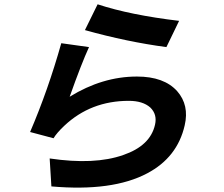

<svg xmlns="http://www.w3.org/2000/svg" viewBox="-20 -822 1040 893"><path d="M434 -802Q586 -752 813 -725L754 -603Q572 -627 375 -682ZM394 -603Q359 -527 304 -372Q456 -466 617 -466Q743 -466 804 -398Q861 -333 839 -239Q805 -90 665 -16Q503 70 219 45L211 -85Q420 -54 553 -101Q679 -144 701 -242Q712 -290 679 -322Q644 -353 579 -353Q402 -353 279 -237Q244 -204 229 -179L120 -208Q204 -404 265 -621Z"/></svg>

Font: KaiGen Gothic CN Bold
Style: Bold
Weight: 700
Designer: Ryoko NISHIZUKA  (kana & ideographs); Paul D. Hunt (Latin, Greek & Cyrillic); Wenlong ZHANG  (bopomofo); Sandoll Communi
Foundry: Adobe Systems Incorporated
Version: Version 1.002.20150501